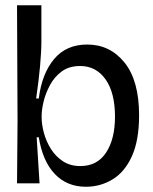

<svg xmlns="http://www.w3.org/2000/svg" viewBox="-20 -700 584 733"><path d="M308 13Q236 13 189.5 -35.5Q143 -84 128 -176H120L131 0H45L47 -237L45 -680H138V-546Q138 -503 133 -448Q128 -393 118 -324H128Q140 -419 186.5 -474.5Q233 -530 313 -530Q400 -530 455.5 -461Q511 -392 511 -260Q511 -164 483.5 -103.5Q456 -43 409.5 -15Q363 13 308 13ZM287 -66Q351 -66 385 -117.5Q419 -169 419 -255Q419 -346 383 -397Q347 -448 286 -448Q244 -448 216 -427.5Q188 -407 171 -375.5Q154 -344 146.5 -312.5Q139 -281 139 -259V-251Q139 -225 147.5 -193Q156 -161 174 -132Q192 -103 220 -84.5Q248 -66 287 -66Z"/></svg>

Font: Bricolage Grotesque 48pt
Style: Regular
Weight: 400
Designer: Mathieu Triay
Foundry: Atelier Triay
Version: Version 1.000; ttfautohint (v1.8.4.7-5d5b);gftools[0.9.32]